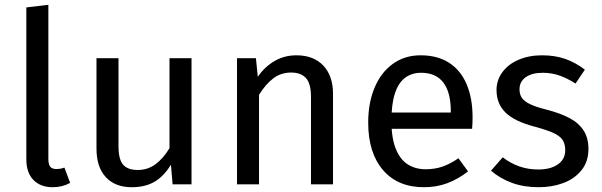

<svg xmlns="http://www.w3.org/2000/svg" viewBox="-20 -770 2513 802"><path d="M200 12Q149 12 119.5 -18.5Q90 -49 90 -104V-739L182 -750V-106Q182 -84 189.5 -74Q197 -64 215 -64Q234 -64 249 -70L273 -6Q240 12 200 12Z M780 -527V0H701L694 -82Q664 -33 625 -10.5Q586 12 530 12Q461 12 422 -30Q383 -72 383 -149V-527H475V-159Q475 -105 494 -82.5Q513 -60 556 -60Q597 -60 629.5 -84Q662 -108 688 -151V-527Z M1218 -539Q1290 -539 1330.5 -496Q1371 -453 1371 -378V0H1279V-365Q1279 -421 1258 -444Q1237 -467 1196 -467Q1154 -467 1122 -443Q1090 -419 1062 -374L1046 -432Q1074 -481 1118.5 -510Q1163 -539 1218 -539ZM1049 -527 1062 -398V0H970V-527Z M1737 -539Q1807 -539 1855.5 -508Q1904 -477 1929 -418.5Q1954 -360 1954 -279Q1954 -256 1952 -232H1600V-300H1863V-306Q1863 -384 1832 -425Q1801 -466 1739 -466Q1700 -466 1672 -445Q1644 -424 1629.5 -379.5Q1615 -335 1615 -265Q1615 -194 1633 -149Q1651 -104 1683 -83.5Q1715 -63 1758 -63Q1796 -63 1828 -74Q1860 -85 1895 -109L1935 -54Q1894 -22 1849 -5Q1804 12 1751 12Q1641 12 1579.5 -60Q1518 -132 1518 -258Q1518 -340 1544.5 -403.5Q1571 -467 1620.5 -503Q1670 -539 1737 -539Z M2244 -539Q2298 -539 2341 -524Q2384 -509 2423 -479L2384 -421Q2348 -444 2315.5 -455Q2283 -466 2247 -466Q2202 -466 2176 -447.5Q2150 -429 2150 -397Q2150 -375 2160.5 -360.5Q2171 -346 2195 -334.5Q2219 -323 2263 -312Q2321 -297 2359.5 -276.5Q2398 -256 2418 -224.5Q2438 -193 2438 -148Q2438 -95 2409 -59Q2380 -23 2333 -5.5Q2286 12 2230 12Q2167 12 2117.5 -6.5Q2068 -25 2031 -57L2080 -113Q2112 -88 2149 -75Q2186 -62 2228 -62Q2280 -62 2310.5 -83.5Q2341 -105 2341 -142Q2341 -169 2330 -185.5Q2319 -202 2292 -214.5Q2265 -227 2213 -241Q2129 -263 2091.5 -300Q2054 -337 2054 -394Q2054 -435 2078.5 -468.5Q2103 -502 2146.5 -520.5Q2190 -539 2244 -539Z"/></svg>

Font: Firava
Style: Regular
Weight: 400
Designer: Carrois Corporate & Edenspiekermann AG
Foundry: Greg Finn Gibson
Version: Version 5.000